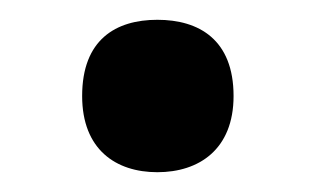

<svg xmlns="http://www.w3.org/2000/svg" viewBox="-20 -449 319 194"><path d="M63 -352C63 -298 97 -275 139 -275C181 -275 216 -298 216 -352C216 -409 181 -429 139 -429C97 -429 63 -409 63 -352Z"/></svg>

Font: Noto Sans Bengali UI SemiBold
Style: Regular
Weight: 600
Designer: Jelle Bosma - Monotype Design Team
Foundry: Monotype Imaging Inc.
Version: Version 2.003